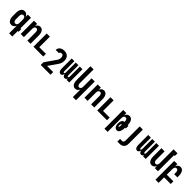

<svg xmlns="http://www.w3.org/2000/svg" viewBox="588 -2922 5325 5325"><g transform="rotate(45 3250.0 -260.0)"><path d="M246 -97Q264 -97 279.5 -106.5Q295 -116 303.5 -131.5Q312 -147 315 -164.5Q318 -182 318 -200V-320Q318 -338 315 -355.5Q312 -373 303.5 -388.5Q295 -404 279.5 -413.5Q264 -423 246 -423Q228 -423 212.5 -413.5Q197 -404 188.5 -388.5Q180 -373 177 -355.5Q174 -338 174 -320V-200Q174 -182 177 -164.5Q180 -147 188.5 -131.5Q197 -116 212.5 -106.5Q228 -97 246 -97ZM318 215V-89Q311 -69 299.5 -50.5Q288 -32 271.5 -18.5Q255 -5 234 1.5Q213 8 192 8Q168 8 145.5 0Q123 -8 106 -24.5Q89 -41 78 -62.5Q67 -84 60.5 -106.5Q54 -129 52 -152.5Q50 -176 50 -200V-320Q50 -344 52 -367.5Q54 -391 60.5 -413.5Q67 -436 78 -457.5Q89 -479 106 -495.5Q123 -512 145.5 -520Q168 -528 192 -528Q213 -528 234 -521.5Q255 -515 271.5 -501.5Q288 -488 299.5 -469.5Q311 -451 318 -431V-520H442V-105H473V0H442V215Z M558 0V-520H682V-432Q689 -452 700 -470Q711 -488 727 -501.5Q743 -515 763 -521.5Q783 -528 804 -528Q827 -528 849.5 -519.5Q872 -511 888.5 -494.5Q905 -478 915.5 -456.5Q926 -435 932 -412.5Q938 -390 940 -366.5Q942 -343 942 -320V0H818V-320Q818 -332 817 -343.5Q816 -355 813 -366Q810 -377 805 -387.5Q800 -398 792 -406.5Q784 -415 773 -419Q762 -423 750 -423Q738 -423 727 -419Q716 -415 708 -406.5Q700 -398 695 -387.5Q690 -377 687 -366Q684 -355 683 -343.5Q682 -332 682 -320V0Z M1058 0V-520H1182V-105H1442V0Z M1942 215H1558V110L1744 -158Q1757 -177 1770.5 -195.5Q1784 -214 1795 -233.5Q1806 -253 1812 -275Q1818 -297 1818 -320Q1818 -338 1815.5 -355.5Q1813 -373 1804.5 -388.5Q1796 -404 1781 -413.5Q1766 -423 1748 -423Q1736 -423 1724.5 -421Q1713 -419 1703 -412.5Q1693 -406 1686.5 -395.5Q1680 -385 1680 -373H1556Q1556 -396 1563 -418.5Q1570 -441 1583.5 -459.5Q1597 -478 1616.5 -492Q1636 -506 1657.5 -514Q1679 -522 1702 -525Q1725 -528 1748 -528Q1775 -528 1801.5 -522.5Q1828 -517 1851.5 -504Q1875 -491 1893.5 -470.5Q1912 -450 1923 -425.5Q1934 -401 1938 -374Q1942 -347 1942 -320Q1942 -289 1934.5 -259Q1927 -229 1913 -201.5Q1899 -174 1881.5 -148.5Q1864 -123 1846 -98L1701 110H1942Z M2125 8Q2109 8 2094.5 1Q2080 -6 2070 -18.5Q2060 -31 2054 -46Q2048 -61 2044.5 -76.5Q2041 -92 2040 -107.5Q2039 -123 2039 -139V-520H2144V-139Q2144 -130 2144.5 -121.5Q2145 -113 2147.5 -104.5Q2150 -96 2156 -88.5Q2162 -81 2171 -81Q2180 -81 2185.5 -88.5Q2191 -96 2193.5 -104.5Q2196 -113 2197 -121.5Q2198 -130 2198 -139V-520H2302V-139Q2302 -130 2303 -121.5Q2304 -113 2306.5 -104.5Q2309 -96 2314.5 -88.5Q2320 -81 2329 -81Q2338 -81 2344 -88.5Q2350 -96 2352.5 -104.5Q2355 -113 2355.5 -121.5Q2356 -130 2356 -139V-520H2461V0H2356V-55Q2352 -42 2346 -31Q2340 -20 2330.5 -10.5Q2321 -1 2309 3.5Q2297 8 2284 8Q2268 8 2253 1Q2238 -6 2228.5 -18.5Q2219 -31 2213 -46Q2207 -61 2203 -76Q2200 -61 2194.5 -46Q2189 -31 2179 -18.5Q2169 -6 2155 1Q2141 8 2125 8Z M2818 215V-88Q2811 -68 2800 -50Q2789 -32 2773 -18.5Q2757 -5 2737 1.5Q2717 8 2696 8Q2673 8 2650.5 -0.5Q2628 -9 2611.5 -25.5Q2595 -42 2584.5 -63.5Q2574 -85 2568 -107.5Q2562 -130 2560 -153.5Q2558 -177 2558 -200V-735H2682V-200Q2682 -188 2683 -176.5Q2684 -165 2687 -154Q2690 -143 2695 -132.5Q2700 -122 2708 -113.5Q2716 -105 2727 -101Q2738 -97 2750 -97Q2762 -97 2773 -101Q2784 -105 2792 -113.5Q2800 -122 2805 -132.5Q2810 -143 2813 -154Q2816 -165 2817 -176.5Q2818 -188 2818 -200V-520H2942V215Z M3058 0V-520H3182V-432Q3189 -452 3200 -470Q3211 -488 3227 -501.5Q3243 -515 3263 -521.5Q3283 -528 3304 -528Q3327 -528 3349.5 -519.5Q3372 -511 3388.5 -494.5Q3405 -478 3415.5 -456.5Q3426 -435 3432 -412.5Q3438 -390 3440 -366.5Q3442 -343 3442 -320V0H3318V-320Q3318 -332 3317 -343.5Q3316 -355 3313 -366Q3310 -377 3305 -387.5Q3300 -398 3292 -406.5Q3284 -415 3273 -419Q3262 -423 3250 -423Q3238 -423 3227 -419Q3216 -415 3208 -406.5Q3200 -398 3195 -387.5Q3190 -377 3187 -366Q3184 -355 3183 -343.5Q3182 -332 3182 -320V0Z M3558 0V-520H3682V-105H3942V0Z M4058 215V-520H4182V-432Q4189 -452 4200 -470Q4211 -488 4227 -501.5Q4243 -515 4263 -521.5Q4283 -528 4304 -528Q4327 -528 4349.5 -519.5Q4372 -511 4388.5 -494.5Q4405 -478 4415.5 -456.5Q4426 -435 4432 -412.5Q4438 -390 4440 -366.5Q4442 -343 4442 -320V-312H4473V-208H4442Q4442 -191 4441.5 -174Q4441 -157 4438.5 -140.5Q4436 -124 4432.5 -107.5Q4429 -91 4423.5 -75Q4418 -59 4410 -44Q4402 -29 4390 -17Q4378 -5 4362 1.5Q4346 8 4329 8Q4311 8 4293 1.5Q4275 -5 4262 -18Q4249 -31 4240.5 -47.5Q4232 -64 4227 -82Q4222 -100 4220.5 -118.5Q4219 -137 4219 -156Q4219 -173 4220.5 -190.5Q4222 -208 4226 -224.5Q4230 -241 4238 -256.5Q4246 -272 4257.5 -284.5Q4269 -297 4285 -304.5Q4301 -312 4318 -312V-320Q4318 -332 4317 -343.5Q4316 -355 4313 -366Q4310 -377 4305 -387.5Q4300 -398 4292 -406.5Q4284 -415 4273 -419Q4262 -423 4250 -423Q4238 -423 4227 -419Q4216 -415 4208 -406.5Q4200 -398 4195 -387.5Q4190 -377 4187 -366Q4184 -355 4183 -343.5Q4182 -332 4182 -320V215ZM4299 -97Q4304 -97 4306 -102Q4308 -107 4309.5 -111.5Q4311 -116 4312 -121Q4313 -126 4313.5 -130.5Q4314 -135 4314.5 -140Q4315 -145 4315.5 -149.5Q4316 -154 4316.5 -159Q4317 -164 4317 -168.5Q4317 -173 4317.5 -178Q4318 -183 4318 -188Q4318 -193 4318 -197.5Q4318 -202 4318 -207Q4309 -206 4301 -200.5Q4293 -195 4288.5 -187.5Q4284 -180 4282.5 -170.5Q4281 -161 4281 -152Q4281 -147 4281.5 -142Q4282 -137 4282.5 -132Q4283 -127 4284 -121.5Q4285 -116 4286.5 -111.5Q4288 -107 4291 -102Q4294 -97 4299 -97Z M4564 215V110H4648Q4661 110 4673 103.5Q4685 97 4692 86Q4699 75 4701.5 61.5Q4704 48 4704 35V-520H4828V35Q4828 59 4824 83Q4820 107 4809 129Q4798 151 4780.5 168Q4763 185 4741.5 196Q4720 207 4696 211Q4672 215 4648 215Z M5125 8Q5109 8 5094.5 1Q5080 -6 5070 -18.5Q5060 -31 5054 -46Q5048 -61 5044.5 -76.5Q5041 -92 5040 -107.5Q5039 -123 5039 -139V-520H5144V-139Q5144 -130 5144.5 -121.5Q5145 -113 5147.5 -104.5Q5150 -96 5156 -88.5Q5162 -81 5171 -81Q5180 -81 5185.5 -88.5Q5191 -96 5193.5 -104.5Q5196 -113 5197 -121.5Q5198 -130 5198 -139V-520H5302V-139Q5302 -130 5303 -121.5Q5304 -113 5306.5 -104.5Q5309 -96 5314.5 -88.5Q5320 -81 5329 -81Q5338 -81 5344 -88.5Q5350 -96 5352.5 -104.5Q5355 -113 5355.5 -121.5Q5356 -130 5356 -139V-520H5461V0H5356V-55Q5352 -42 5346 -31Q5340 -20 5330.5 -10.5Q5321 -1 5309 3.5Q5297 8 5284 8Q5268 8 5253 1Q5238 -6 5228.5 -18.5Q5219 -31 5213 -46Q5207 -61 5203 -76Q5200 -61 5194.5 -46Q5189 -31 5179 -18.5Q5169 -6 5155 1Q5141 8 5125 8Z M5696 8Q5673 8 5650.5 -0.5Q5628 -9 5611.5 -25.5Q5595 -42 5584.5 -63.5Q5574 -85 5568 -107.5Q5562 -130 5560 -153.5Q5558 -177 5558 -200V-520H5682V-200Q5682 -188 5683 -176.5Q5684 -165 5687 -154Q5690 -143 5695 -132.5Q5700 -122 5708 -113.5Q5716 -105 5727 -101Q5738 -97 5750 -97Q5762 -97 5773 -101Q5784 -105 5792 -113.5Q5800 -122 5805 -132.5Q5810 -143 5813 -154Q5816 -165 5817 -176.5Q5818 -188 5818 -200V-735H5973V-630H5942V0H5818V-88Q5811 -68 5800 -50Q5789 -32 5773 -18.5Q5757 -5 5737 1.5Q5717 8 5696 8Z M6058 215V-520H6182V-432Q6189 -452 6200 -470Q6211 -488 6227 -501.5Q6243 -515 6263 -521.5Q6283 -528 6304 -528Q6327 -528 6349.5 -519.5Q6372 -511 6388.5 -494.5Q6405 -478 6415.5 -456.5Q6426 -435 6432 -412.5Q6438 -390 6440 -366.5Q6442 -343 6442 -320V-260H6318V-320Q6318 -332 6317 -343.5Q6316 -355 6313 -366Q6310 -377 6305 -387.5Q6300 -398 6292 -406.5Q6284 -415 6273 -419Q6262 -423 6250 -423Q6238 -423 6227 -419Q6216 -415 6208 -406.5Q6200 -398 6195 -387.5Q6190 -377 6187 -366Q6184 -355 6183 -343.5Q6182 -332 6182 -320V-105H6442V0H6182V215Z"/></g></svg>

Font: Iosevka Extrabold
Style: Regular
Weight: 800
Monospace: yes
Designer: Belleve Invis
Foundry: Belleve Invis
Version: Version 32.5.0; ttfautohint (v1.8.4)